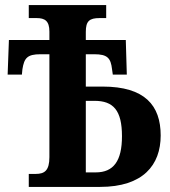

<svg xmlns="http://www.w3.org/2000/svg" viewBox="-20 -734 668 754"><path d="M93 0H373C542 0 611 -86 611 -202C611 -320 549 -394 383 -394H317V-521H350C402 -521 415 -506 420 -462L423 -441H478L474 -577H317V-609C317 -651 331 -663 371 -663H397V-714H93V-663H124C156 -663 174 -652 174 -610V-577H15L10 -441H66L68 -462C75 -506 87 -521 139 -521H174V-117C174 -64 155 -51 120 -51H93ZM356 -57H317V-338H351C425 -338 459 -301 459 -199C459 -102 426 -57 356 -57Z"/></svg>

Font: Noto Serif Condensed
Style: Bold
Weight: 700
Width: 3
Designer: Monotype Design Team
Foundry: Monotype Imaging Inc.
Version: Version 2.015